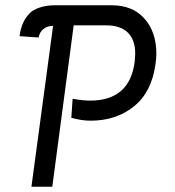

<svg xmlns="http://www.w3.org/2000/svg" viewBox="-20 -706 663 727"><path d="M145 -596Q138 -592 133 -583Q128 -574 126 -564L54 -569Q58 -599 68.5 -621.5Q79 -644 99 -662Q134 -686 188 -686H403Q483 -686 527.5 -635Q572 -584 572 -503Q572 -485 569 -465Q555 -358 487.5 -303.5Q420 -249 323 -249Q290 -249 250 -260L255 -332Q295 -325 321 -325Q471 -325 490 -472Q492 -494 492 -502Q492 -556 463.5 -583Q435 -610 383 -610H259L178 1H99L181 -608Q157 -608 145 -596Z"/></svg>

Font: Bellota
Style: Bold Italic
Weight: 700
Italic angle: -7.5°
Designer: Kemie Guaida
Foundry: Kemie Guaida
Version: Version 4.001